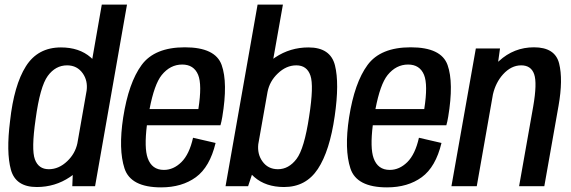

<svg xmlns="http://www.w3.org/2000/svg" viewBox="-20 -805 2468 830"><path d="M292.5 0 294.5 -48.5Q288.5 -44 282 -39.5Q218 3.5 139 3.5Q47.5 3.5 27 -71.8Q6.5 -147 23.5 -282Q40.5 -437 92 -518.5Q143.5 -600 243.5 -600Q322.5 -600 372 -557Q375.5 -554 379 -550.5L420 -785H529L391 0ZM314.5 -185.5 354.5 -413.5Q360 -456 338 -487.5Q313.5 -522.5 270 -522.5Q220 -522.5 186.5 -476.8Q153 -431 134 -290Q115 -159 130.8 -116.2Q146.5 -73.5 191 -73.5Q234.5 -73.5 271 -108.5Q305 -141 314.5 -185.5Z M676.5 5Q545 5 518.2 -77Q491.5 -159 512.5 -297Q536 -447.5 592.2 -524Q648.5 -600.5 779 -600.5Q911 -600.5 938.2 -524Q965.5 -447.5 941 -300Q937.5 -279 933 -263.5H615Q603 -165 618.5 -121.5Q636.5 -70.5 688.5 -70.5Q730 -70.5 764.2 -104.2Q798.5 -138 814.5 -209.5L912 -187Q887 -83 826.8 -39Q766.5 5 676.5 5ZM626.5 -333.5H837.5Q854 -439 836.5 -481.5Q818 -526 767.5 -526Q716 -526 679 -480.5Q647 -440.5 626.5 -333.5Z M955 0 1093.5 -785H1203L1161.5 -551Q1166 -554 1170 -557Q1234.5 -600 1313.5 -600Q1408.5 -600 1428 -522.5Q1447.5 -445 1427 -303.5Q1405.5 -152.5 1354 -74.5Q1302.5 3.5 1208 3.5Q1129 3.5 1079.5 -39.5Q1073.5 -44.5 1069 -49.5L1052.5 0ZM1136.5 -407.5 1096.5 -181.5Q1092 -139 1114 -108Q1138 -73.5 1181.5 -73.5Q1228 -73.5 1261.8 -117.8Q1295.5 -162 1316.5 -302.5Q1337 -434 1322 -478.2Q1307 -522.5 1261 -522.5Q1217.5 -522.5 1181 -487.5Q1145.5 -454 1136.5 -407.5Z M1653 5Q1521.5 5 1494.8 -77Q1468 -159 1489 -297Q1512.5 -447.5 1568.8 -524Q1625 -600.5 1755.5 -600.5Q1887.5 -600.5 1914.8 -524Q1942 -447.5 1917.5 -300Q1914 -279 1909.5 -263.5H1591.5Q1579.5 -165 1595 -121.5Q1613 -70.5 1665 -70.5Q1706.5 -70.5 1740.8 -104.2Q1775 -138 1791 -209.5L1888.5 -187Q1863.5 -83 1803.2 -39Q1743 5 1653 5ZM1603 -333.5H1814Q1830.5 -439 1813 -481.5Q1794.5 -526 1744 -526Q1692.5 -526 1655.5 -480.5Q1623.5 -440.5 1603 -333.5Z M1931.5 0 2037 -595.5H2141.5L2133.5 -538Q2135.5 -539.5 2137 -541Q2201.5 -600.5 2288.5 -600.5Q2379.5 -600.5 2397 -530.8Q2414.5 -461 2394.5 -347.5L2333 0H2224L2285 -344.5Q2302.5 -445.5 2289.2 -484Q2276 -522.5 2233 -522.5Q2190 -522.5 2154.5 -483.5Q2123 -448.5 2111 -397.5L2041 0Z"/></svg>

Font: Anybody Medium
Style: Italic
Weight: 500
Italic angle: -10°
Designer: Tyler Finck
Foundry: Etcetera Type Company
Version: Version 1.010; ttfautohint (v1.8.3) -l 8 -r 50 -G 200 -x 14 